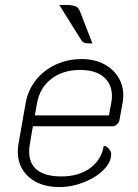

<svg xmlns="http://www.w3.org/2000/svg" viewBox="-20 -748 558 777"><path d="M52 -135Q52 -151 55 -167L84 -332Q93 -383 125 -423.5Q157 -464 205.5 -486.5Q254 -509 311 -509Q360 -509 398 -490Q436 -471 457.5 -437.5Q479 -404 479 -362Q479 -348 476 -331L463 -260Q461 -252 452.5 -244.5Q444 -237 436 -237H113L101 -166Q98 -150 98 -135Q98 -85 131 -59.5Q164 -34 228 -34Q298 -34 344 -67Q390 -100 400 -158Q411 -157 420.5 -146Q430 -135 430 -124Q430 -92 399.5 -61Q369 -30 320 -10.5Q271 9 220 9Q144 9 98 -30.5Q52 -70 52 -135ZM421 -281 430 -331Q433 -346 433 -359Q433 -409 399 -437Q365 -465 304 -465Q235 -465 188 -429Q141 -393 130 -331L121 -281ZM308 -587 220 -728H248Q271 -728 284 -723Q297 -718 303 -704L354 -572Q329 -572 321.5 -575Q314 -578 308 -587Z"/></svg>

Font: K2D Thin
Style: Italic
Weight: 100
Italic angle: -10°
Designer: Katatrad Aksorn Co.,Ltd.
Foundry: Cadson Demak Co.,Ltd.
Version: Version 1.000; ttfautohint (v1.6)